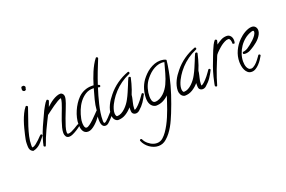

<svg xmlns="http://www.w3.org/2000/svg" viewBox="-148 -1308 3498 2349"><g transform="rotate(-20 1601.0 -133.0)"><path d="M289.1 -727.5Q289.1 -721.7 284.2 -713.9L283.2 -710.9Q285.2 -705.1 285.2 -702.1Q278.3 -697.3 275.4 -691.9Q272.5 -686.5 261.7 -686.5Q252.9 -686.5 244.1 -693.8Q235.4 -701.2 235.4 -711.9Q235.4 -729.5 238.8 -740.7Q242.2 -752 264.6 -752Q273.4 -752 281.2 -744.1Q289.1 -736.3 289.1 -727.5ZM282.2 -104.5Q282.2 -99.6 279.3 -96.7Q260.7 -74.2 243.7 -52.2Q226.6 -30.3 207.5 -11.7Q188.5 6.8 165 20Q141.6 33.2 111.3 39.1Q85 27.3 75.2 8.3Q65.4 -10.7 65.4 -38.1V-73.2Q65.4 -98.6 70.8 -126Q76.2 -153.3 82 -178.7Q90.8 -216.8 102.1 -260.7Q113.3 -304.7 128.4 -348.1Q143.6 -391.6 163.1 -432.1Q182.6 -472.7 207 -502.9Q211.9 -507.8 216.8 -507.8Q222.7 -507.8 228.5 -503.4Q234.4 -499 234.4 -492.2V-490.2Q217.8 -438.5 196.8 -381.3Q175.8 -324.2 156.7 -265.1Q137.7 -206.1 124.5 -147.5Q111.3 -88.9 111.3 -34.2Q111.3 -28.3 111.8 -17.6Q112.3 -6.8 118.2 -3.9Q139.6 -7.8 163.6 -26.4Q187.5 -44.9 208.5 -65.4Q229.5 -85.9 245.1 -102.5Q260.7 -119.1 266.6 -119.1Q271.5 -119.1 276.9 -114.3Q282.2 -109.4 282.2 -104.5Z M751 -65.4Q751 -59.6 746.1 -56.6Q735.4 -47.9 720.7 -37.1Q706.1 -26.4 689.5 -16.1Q672.9 -5.9 656.7 2.9Q640.6 11.7 627.9 16.6Q605.5 26.4 585.9 26.4Q556.6 26.4 543.5 5.4Q530.3 -15.6 530.3 -41Q530.3 -71.3 540 -109.9Q549.8 -148.4 563.5 -188.5Q577.1 -228.5 592.3 -267.1Q607.4 -305.7 618.2 -335Q628.9 -363.3 637.7 -392.1Q646.5 -420.9 649.4 -452.1Q631.8 -450.2 601.6 -432.6Q571.3 -415 538.6 -392.1Q505.9 -369.1 476.6 -346.7Q447.3 -324.2 430.7 -312.5L395.5 -242.2Q372.1 -196.3 351.1 -150.9Q330.1 -105.5 310.5 -58.6Q301.8 -36.1 293.9 -13.7Q286.1 8.8 276.4 31.2Q273.4 39.1 265.6 39.1Q261.7 39.1 255.4 34.2Q249 29.3 249 25.4Q249 24.4 250.5 19Q252 13.7 253.4 6.8Q254.9 0 256.3 -5.9Q257.8 -11.7 257.8 -13.7Q274.4 -78.1 298.3 -140.6Q322.3 -203.1 351.6 -263.7Q365.2 -292 377.9 -320.8Q390.6 -349.6 404.3 -377.9Q410.2 -388.7 418.5 -404.3Q426.8 -419.9 436 -436Q445.3 -452.1 455.1 -466.3Q464.8 -480.5 473.6 -488.3Q477.5 -492.2 482.4 -492.2Q486.3 -492.2 493.2 -486.8Q500 -481.4 500 -476.6Q500 -473.6 496.6 -462.9Q493.2 -452.1 488.3 -439.9Q483.4 -427.7 479 -416.5Q474.6 -405.3 473.6 -401.4Q490.2 -417 512.2 -435.5Q534.2 -454.1 559.1 -469.7Q584 -485.4 610.4 -495.6Q636.7 -505.9 660.2 -505.9Q673.8 -505.9 686 -493.7Q698.2 -481.4 700.2 -467.8Q702.1 -458 702.1 -453.1Q702.1 -436.5 695.8 -412.6Q689.5 -388.7 683.6 -372.1Q673.8 -343.8 655.3 -297.4Q636.7 -251 618.2 -202.1Q599.6 -153.3 585.9 -108.4Q572.3 -63.5 572.3 -38.1Q572.3 -27.3 574.2 -20Q576.2 -12.7 588.9 -12.7Q606.4 -12.7 630.4 -23.4Q654.3 -34.2 676.8 -47.4Q699.2 -60.5 715.8 -71.3Q732.4 -82 736.3 -82Q742.2 -82 746.6 -76.7Q751 -71.3 751 -65.4Z M1244.1 -757.8Q1244.1 -754.9 1243.2 -752.9Q1211.9 -677.7 1183.1 -603Q1154.3 -528.3 1128.9 -450.2Q1135.7 -448.2 1144.5 -444.3Q1153.3 -440.4 1153.3 -432.6Q1153.3 -425.8 1149.4 -420.9Q1145.5 -416 1138.7 -416Q1134.8 -416 1129.4 -418Q1124 -419.9 1120.1 -421.9Q1105.5 -377 1090.8 -326.2Q1076.2 -275.4 1064 -223.6Q1051.8 -171.9 1043.9 -120.6Q1036.1 -69.3 1036.1 -22.5Q1036.1 -18.6 1036.1 -12.2Q1036.1 -5.9 1037.1 0Q1038.1 5.9 1040.5 10.3Q1043 14.6 1048.8 14.6Q1057.6 14.6 1073.7 1Q1089.8 -12.7 1106.4 -30.8Q1123 -48.8 1138.2 -65.9Q1153.3 -83 1160.2 -89.8Q1163.1 -94.7 1168.9 -94.7Q1174.8 -94.7 1179.7 -89.8Q1184.6 -85 1184.6 -79.1Q1184.6 -74.2 1182.6 -72.3Q1163.1 -42 1139.6 -15.6Q1116.2 10.7 1089.8 34.2Q1070.3 51.8 1047.9 51.8Q1028.3 51.8 1017.6 41Q1006.8 30.3 1001.5 15.1Q996.1 0 994.6 -17.6Q993.2 -35.2 993.2 -49.8Q993.2 -59.6 993.7 -68.8Q994.1 -78.1 995.1 -86.9Q982.4 -68.4 962.9 -45.4Q943.4 -22.5 920.4 -2Q897.5 18.6 872.6 32.7Q847.7 46.9 823.2 46.9Q797.9 46.9 781.7 35.2Q765.6 23.4 756.8 5.4Q748 -12.7 744.6 -34.2Q741.2 -55.7 741.2 -75.2Q741.2 -117.2 751.5 -160.6Q761.7 -204.1 779.8 -245.6Q797.9 -287.1 822.3 -324.7Q846.7 -362.3 876 -391.6Q910.2 -425.8 956.1 -444.8Q1002 -463.9 1051.8 -463.9Q1058.6 -463.9 1064.9 -463.9Q1071.3 -463.9 1078.1 -462.9Q1088.9 -499 1103 -540Q1117.2 -581.1 1134.8 -622.1Q1152.3 -663.1 1173.3 -701.2Q1194.3 -739.3 1217.8 -768.6Q1220.7 -773.4 1227.5 -773.4Q1233.4 -773.4 1238.8 -769Q1244.1 -764.6 1244.1 -757.8ZM1068.4 -429.7H1060.5Q1002.9 -430.7 958.5 -402.8Q914.1 -375 881.3 -331.5Q848.6 -288.1 827.6 -235.4Q806.6 -182.6 796.9 -133.8Q791 -108.4 791 -83Q791 -75.2 791.5 -62Q792 -48.8 795.4 -36.1Q798.8 -23.4 805.2 -14.6Q811.5 -5.9 823.2 -5.9Q838.9 -5.9 864.7 -24.9Q890.6 -43.9 917.5 -69.8Q944.3 -95.7 968.8 -121.1Q993.2 -146.5 1004.9 -158.2Q1006.8 -160.2 1008.8 -160.2Q1013.7 -228.5 1031.7 -296.4Q1049.8 -364.3 1068.4 -429.7Z M1620.1 -152.3Q1594.7 -100.6 1567.4 -60.1Q1540 -19.5 1496.1 18.6Q1474.6 38.1 1447.3 38.1Q1432.6 38.1 1419.4 29.8Q1406.2 21.5 1401.4 6.8Q1399.4 2 1398.9 -6.8Q1398.4 -15.6 1397.9 -25.4Q1397.5 -35.2 1397.9 -44.4Q1398.4 -53.7 1398.4 -59.6Q1364.3 -18.6 1317.9 10.3Q1271.5 39.1 1215.8 39.1Q1212.9 39.1 1207.5 37.1Q1202.1 35.2 1199.2 34.2Q1176.8 23.4 1165.5 0Q1154.3 -23.4 1154.3 -46.9Q1154.3 -79.1 1162.6 -110.8Q1170.9 -142.6 1185.1 -172.4Q1199.2 -202.1 1217.8 -229.5Q1236.3 -256.8 1256.8 -281.2Q1309.6 -346.7 1377.9 -395Q1446.3 -443.4 1526.4 -472.7Q1527.3 -473.6 1530.3 -473.6Q1537.1 -473.6 1540.5 -468.8Q1543.9 -463.9 1543.9 -458Q1543.9 -449.2 1537.1 -446.3Q1520.5 -437.5 1504.4 -430.2Q1488.3 -422.9 1472.7 -414.1Q1364.3 -351.6 1290 -253.9Q1275.4 -234.4 1259.8 -210Q1244.1 -185.5 1231.4 -159.7Q1218.8 -133.8 1210.4 -106.4Q1202.1 -79.1 1202.1 -53.7Q1202.1 -49.8 1203.1 -42.5Q1204.1 -35.2 1206.1 -27.8Q1208 -20.5 1212.4 -15.1Q1216.8 -9.8 1222.7 -9.8Q1251 -9.8 1277.8 -24.4Q1304.7 -39.1 1328.1 -61.5Q1351.6 -84 1370.1 -109.4Q1388.7 -134.8 1400.4 -157.2Q1422.9 -198.2 1440.4 -239.7Q1458 -281.2 1475.6 -323.2Q1482.4 -340.8 1491.7 -364.3Q1501 -387.7 1509.8 -404.3Q1513.7 -411.1 1522.5 -411.1Q1529.3 -411.1 1534.2 -407.2Q1539.1 -403.3 1539.1 -396.5L1538.1 -394.5Q1530.3 -359.4 1520.5 -323.7Q1510.7 -288.1 1499 -253.9Q1494.1 -240.2 1487.3 -223.6Q1480.5 -207 1476.6 -195.3Q1474.6 -188.5 1474.1 -181.6Q1473.6 -174.8 1472.7 -168Q1469.7 -152.3 1466.3 -137.2Q1462.9 -122.1 1459 -106.4Q1454.1 -86.9 1450.7 -66.9Q1447.3 -46.9 1447.3 -26.4Q1447.3 -21.5 1447.3 -17.6Q1447.3 -13.7 1448.2 -9.8Q1455.1 -9.8 1464.4 -15.6Q1473.6 -21.5 1483.4 -29.8Q1493.2 -38.1 1501.5 -46.9Q1509.8 -55.7 1514.6 -60.5Q1543.9 -91.8 1570.3 -129.9Q1577.1 -137.7 1582.5 -147Q1587.9 -156.2 1594.7 -164.1Q1597.7 -168.9 1603.5 -168.9Q1610.4 -168.9 1615.2 -164.1Q1620.1 -159.2 1620.1 -152.3Z M2023.4 -445.3Q2023.4 -443.4 2021.5 -439.5Q2019.5 -422.9 2018.1 -407.7Q2016.6 -392.6 2013.7 -377Q2008.8 -344.7 2002.9 -313.5Q1997.1 -282.2 1990.2 -251Q1965.8 -138.7 1930.2 -30.3Q1894.5 78.1 1851.6 184.6Q1835.9 222.7 1818.8 261.2Q1801.8 299.8 1780.8 336.4Q1759.8 373 1734.4 406.2Q1709 439.5 1676.8 466.8Q1631.8 506.8 1573.2 506.8Q1542 506.8 1512.7 496.1Q1483.4 485.4 1458 467.3Q1432.6 449.2 1412.6 424.3Q1392.6 399.4 1381.8 371.1Q1380.9 370.1 1380.9 366.2Q1380.9 360.4 1385.7 356.4Q1390.6 352.5 1396.5 352.5Q1403.3 352.5 1408.2 359.4Q1413.1 368.2 1417.5 377Q1421.9 385.7 1428.7 393.6Q1454.1 424.8 1490.7 445.8Q1527.3 466.8 1567.4 466.8Q1613.3 466.8 1648.4 434.6Q1675.8 410.2 1700.2 375Q1724.6 339.8 1746.6 298.8Q1768.6 257.8 1787.6 212.9Q1806.6 168 1822.8 123.5Q1838.9 79.1 1852.5 37.1Q1866.2 -4.9 1877.9 -40Q1842.8 -5.9 1801.8 13.7Q1760.7 33.2 1710.9 33.2Q1710 33.2 1708 33.2Q1706.1 33.2 1705.1 32.2Q1682.6 27.3 1667.5 14.6Q1652.3 2 1643.1 -15.1Q1633.8 -32.2 1629.9 -52.2Q1626 -72.3 1626 -92.8Q1626 -151.4 1643.1 -209Q1660.2 -266.6 1694.3 -315.4Q1715.8 -344.7 1743.2 -372.6Q1770.5 -400.4 1802.7 -421.4Q1835 -442.4 1871.1 -455.6Q1907.2 -468.8 1945.3 -468.8Q1951.2 -468.8 1963.9 -467.8Q1976.6 -466.8 1989.7 -464.4Q2002.9 -461.9 2013.2 -457Q2023.4 -452.1 2023.4 -445.3ZM1989.3 -433.6Q1974.6 -437.5 1956.1 -437.5Q1921.9 -437.5 1888.7 -424.8Q1855.5 -412.1 1826.2 -391.1Q1796.9 -370.1 1772.5 -343.8Q1748 -317.4 1729.5 -291Q1702.1 -250 1688 -200.2Q1673.8 -150.4 1673.8 -100.6Q1673.8 -89.8 1675.3 -75.2Q1676.8 -60.5 1681.2 -47.4Q1685.5 -34.2 1694.8 -24.9Q1704.1 -15.6 1718.8 -15.6Q1749 -15.6 1777.8 -30.3Q1806.6 -44.9 1831.1 -67.4Q1855.5 -89.8 1874.5 -117.7Q1893.6 -145.5 1905.3 -170.9Q1934.6 -234.4 1952.6 -300.8Q1970.7 -367.2 1989.3 -433.6Z M2489.3 -152.3Q2463.9 -100.6 2436.5 -60.1Q2409.2 -19.5 2365.2 18.6Q2343.8 38.1 2316.4 38.1Q2301.8 38.1 2288.6 29.8Q2275.4 21.5 2270.5 6.8Q2268.6 2 2268.1 -6.8Q2267.6 -15.6 2267.1 -25.4Q2266.6 -35.2 2267.1 -44.4Q2267.6 -53.7 2267.6 -59.6Q2233.4 -18.6 2187 10.3Q2140.6 39.1 2085 39.1Q2082 39.1 2076.7 37.1Q2071.3 35.2 2068.4 34.2Q2045.9 23.4 2034.7 0Q2023.4 -23.4 2023.4 -46.9Q2023.4 -79.1 2031.7 -110.8Q2040 -142.6 2054.2 -172.4Q2068.4 -202.1 2086.9 -229.5Q2105.5 -256.8 2126 -281.2Q2178.7 -346.7 2247.1 -395Q2315.4 -443.4 2395.5 -472.7Q2396.5 -473.6 2399.4 -473.6Q2406.2 -473.6 2409.7 -468.8Q2413.1 -463.9 2413.1 -458Q2413.1 -449.2 2406.2 -446.3Q2389.6 -437.5 2373.5 -430.2Q2357.4 -422.9 2341.8 -414.1Q2233.4 -351.6 2159.2 -253.9Q2144.5 -234.4 2128.9 -210Q2113.3 -185.5 2100.6 -159.7Q2087.9 -133.8 2079.6 -106.4Q2071.3 -79.1 2071.3 -53.7Q2071.3 -49.8 2072.3 -42.5Q2073.2 -35.2 2075.2 -27.8Q2077.1 -20.5 2081.5 -15.1Q2085.9 -9.8 2091.8 -9.8Q2120.1 -9.8 2147 -24.4Q2173.8 -39.1 2197.3 -61.5Q2220.7 -84 2239.3 -109.4Q2257.8 -134.8 2269.5 -157.2Q2292 -198.2 2309.6 -239.7Q2327.1 -281.2 2344.7 -323.2Q2351.6 -340.8 2360.8 -364.3Q2370.1 -387.7 2378.9 -404.3Q2382.8 -411.1 2391.6 -411.1Q2398.4 -411.1 2403.3 -407.2Q2408.2 -403.3 2408.2 -396.5L2407.2 -394.5Q2399.4 -359.4 2389.6 -323.7Q2379.9 -288.1 2368.2 -253.9Q2363.3 -240.2 2356.4 -223.6Q2349.6 -207 2345.7 -195.3Q2343.8 -188.5 2343.3 -181.6Q2342.8 -174.8 2341.8 -168Q2338.9 -152.3 2335.4 -137.2Q2332 -122.1 2328.1 -106.4Q2323.2 -86.9 2319.8 -66.9Q2316.4 -46.9 2316.4 -26.4Q2316.4 -21.5 2316.4 -17.6Q2316.4 -13.7 2317.4 -9.8Q2324.2 -9.8 2333.5 -15.6Q2342.8 -21.5 2352.5 -29.8Q2362.3 -38.1 2370.6 -46.9Q2378.9 -55.7 2383.8 -60.5Q2413.1 -91.8 2439.5 -129.9Q2446.3 -137.7 2451.7 -147Q2457 -156.2 2463.9 -164.1Q2466.8 -168.9 2472.7 -168.9Q2479.5 -168.9 2484.4 -164.1Q2489.3 -159.2 2489.3 -152.3Z M2881.8 -390.6Q2881.8 -382.8 2880.9 -376Q2879.9 -369.1 2877.9 -361.3Q2876 -353.5 2867.2 -353.5Q2863.3 -353.5 2856 -356.9Q2848.6 -360.4 2848.6 -364.3L2849.6 -373Q2849.6 -379.9 2848.1 -389.6Q2846.7 -399.4 2843.3 -408.7Q2839.8 -418 2834 -424.3Q2828.1 -430.7 2818.4 -430.7Q2794.9 -430.7 2768.6 -416.5Q2742.2 -402.3 2723.6 -388.7Q2715.8 -382.8 2702.1 -371.1Q2688.5 -359.4 2673.8 -345.7Q2659.2 -332 2647 -319.3Q2634.8 -306.6 2629.9 -298.8Q2627 -294.9 2622.6 -284.7Q2618.2 -274.4 2613.8 -262.7Q2609.4 -251 2605 -240.2Q2600.6 -229.5 2597.7 -223.6Q2578.1 -176.8 2560.1 -129.9Q2542 -83 2526.4 -35.2Q2518.6 -12.7 2512.2 11.2Q2505.9 35.2 2498 57.6Q2494.1 65.4 2488.3 65.4Q2484.4 65.4 2477.1 61Q2469.7 56.6 2469.7 52.7Q2469.7 42 2473.1 28.3Q2476.6 14.6 2478.5 3.9Q2491.2 -59.6 2509.8 -121.1Q2528.3 -182.6 2552.7 -242.2Q2561.5 -265.6 2573.7 -297.9Q2585.9 -330.1 2599.6 -363.8Q2613.3 -397.5 2628.4 -427.2Q2643.6 -457 2659.2 -474.6Q2663.1 -478.5 2668 -478.5Q2671.9 -478.5 2679.2 -474.1Q2686.5 -469.7 2686.5 -464.8Q2686.5 -461.9 2684.6 -454.6Q2682.6 -447.3 2680.7 -439Q2678.7 -430.7 2676.3 -423.3Q2673.8 -416 2672.9 -413.1Q2704.1 -436.5 2738.3 -455.1Q2772.5 -473.6 2813.5 -473.6Q2831.1 -473.6 2843.8 -466.3Q2856.4 -459 2865.2 -447.3Q2874 -435.5 2877.9 -420.9Q2881.8 -406.2 2881.8 -390.6Z M3202.1 -407.2Q3202.1 -382.8 3190.4 -358.9Q3178.7 -335 3160.6 -313.5Q3142.6 -292 3121.1 -274.4Q3099.6 -256.8 3081.1 -244.1Q3052.7 -224.6 3022 -208Q2991.2 -191.4 2955.1 -191.4Q2947.3 -191.4 2938 -193.4Q2928.7 -195.3 2928.7 -206.1Q2928.7 -219.7 2941.4 -222.7Q2944.3 -223.6 2948.2 -223.6Q2952.1 -223.6 2956.1 -224.6Q2966.8 -226.6 2977.1 -231.4Q2987.3 -236.3 2998 -242.2Q3014.6 -252.9 3040 -272.5Q3065.4 -292 3089.8 -315.4Q3114.3 -338.9 3131.3 -363.3Q3148.4 -387.7 3148.4 -409.2Q3148.4 -422.9 3133.8 -422.9Q3127.9 -422.9 3122.1 -420.9Q3116.2 -418.9 3110.4 -417Q3063.5 -401.4 3024.4 -369.6Q2985.4 -337.9 2957 -295.9Q2928.7 -253.9 2912.6 -206.1Q2896.5 -158.2 2896.5 -110.4Q2896.5 -94.7 2898.9 -74.7Q2901.4 -54.7 2908.7 -37.1Q2916 -19.5 2928.7 -7.3Q2941.4 4.9 2961.9 4.9Q2969.7 4.9 2976.6 2.4Q2983.4 0 2990.2 -3.9Q3016.6 -18.6 3039.1 -43.5Q3061.5 -68.4 3079.1 -93.8Q3084 -99.6 3088.4 -106.4Q3092.8 -113.3 3097.7 -120.1Q3100.6 -125 3107.4 -125Q3113.3 -125 3118.7 -121.1Q3124 -117.2 3124 -110.4Q3124 -108.4 3122.1 -104.5Q3110.4 -83 3092.8 -57.1Q3075.2 -31.2 3053.7 -8.8Q3032.2 13.7 3007.3 28.8Q2982.4 43.9 2955.1 43.9Q2924.8 43.9 2904.8 26.9Q2884.8 9.8 2873 -15.1Q2861.3 -40 2856.4 -68.8Q2851.6 -97.7 2851.6 -121.1Q2851.6 -195.3 2882.8 -263.2Q2914.1 -331.1 2966.8 -382.8Q2982.4 -398.4 3002.9 -414.6Q3023.4 -430.7 3046.4 -443.8Q3069.3 -457 3093.3 -465.3Q3117.2 -473.6 3139.6 -473.6Q3168 -473.6 3185.1 -454.6Q3202.1 -435.5 3202.1 -407.2Z"/></g></svg>

Font: Calligraffitti
Style: Regular
Weight: 400
Designer: Dathan Boardman
Foundry: Open Window
Version: Version 1.002